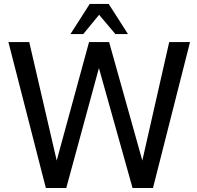

<svg xmlns="http://www.w3.org/2000/svg" viewBox="-20 -939 984 959"><path d="M428.2 -919.4H522.9L619.1 -769H556.2L475.1 -865.2L396 -769H332ZM744.1 0H642.1L474.1 -599.1L311 0H209L22 -729H126L263.2 -137.2L424.8 -729H524.9L690.9 -137.2L825.2 -729H929.2Z"/></svg>

Font: SolaimanLipi
Style: Normal
Weight: 400
Designer: Solaiman Karim
Foundry: Al Mamun Sumon
Version: Version 2.000